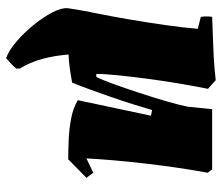

<svg xmlns="http://www.w3.org/2000/svg" viewBox="-70 -452 742 643"><g transform="rotate(90 301.5 -131.0)"><path d="M175 220Q150 211 120.5 186Q91 161 64.5 128.5Q38 96 22 65Q6 34 8 13Q11 -6 15.5 -33Q20 -60 24 -76Q35 -131 45.5 -192.5Q56 -254 64.5 -313.5Q73 -373 77 -422L37 -432Q34 -452 37 -470Q88 -472 143 -474Q198 -476 249 -482L278 -456Q271 -422 262 -370Q253 -318 245.5 -262.5Q238 -207 233 -158.5Q228 -110 228 -82H238Q247 -99 261 -137.5Q275 -176 290.5 -223Q306 -270 319 -314.5Q332 -359 338 -389L346 -470H548L559 -455Q551 -412 543 -358.5Q535 -305 528.5 -249Q522 -193 517.5 -141Q513 -89 511 -49L559 -72L576 -49L514 12Q486 12 450 10.5Q414 9 378.5 2.5Q343 -4 316 -20L368 -265L349 -269Q341 -241 329.5 -204.5Q318 -168 305 -130.5Q292 -93 279.5 -59Q267 -25 257 -1Q230 4 207.5 7Q185 10 163 11Q167 59 178 99.5Q189 140 210 174V186Q202 196 192.5 204.5Q183 213 175 220Z"/></g></svg>

Font: Labrada Black
Style: Italic
Weight: 900
Italic angle: -7°
Designer: Mercedes Jáuregui
Foundry: Omnibus-Type Team
Version: Version 1.000; ttfautohint (v1.8.4.7-5d5b)